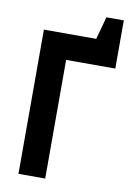

<svg xmlns="http://www.w3.org/2000/svg" viewBox="-94 -912 655 969"><g transform="rotate(10 233.5 -427.5)"><path d="M71 0V-739H339L371 -855H460V-608H208V0Z"/></g></svg>

Font: Involve
Style: Bold
Weight: 700
Designer: Stefan Peev
Foundry: Context Ltd.
Version: Version 1.001